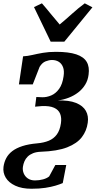

<svg xmlns="http://www.w3.org/2000/svg" viewBox="-66 -866 601 1152"><path d="M123 266.5Q65 266.5 25.8 248.2Q-13.5 230 -31.5 200Q-49.5 170 -45 135Q-41 106 -28.2 82.2Q-15.5 58.5 8 40.5Q31.5 22.5 68.5 10.5Q105.5 -1.5 158 -6Q197.5 -9.5 227 -21.8Q256.5 -34 275 -59.2Q293.5 -84.5 299.5 -126Q304.5 -159.5 294.8 -183.5Q285 -207.5 258.2 -219.5Q231.5 -231.5 185 -229.5L144.5 -226L152 -284L187.5 -282.5Q214.5 -282 241.5 -293.5Q268.5 -305 288.8 -333Q309 -361 315.5 -408.5Q320.5 -441.5 312.2 -463Q304 -484.5 286.8 -495.2Q269.5 -506 246 -506Q228 -506 207.2 -497.8Q186.5 -489.5 171.5 -464.5L130.5 -359.5H47.5L72.5 -528Q99.5 -529.5 128.2 -536.2Q157 -543 191.5 -549Q226 -555 269.5 -555Q346.5 -555 391.8 -539.8Q437 -524.5 454.5 -494.2Q472 -464 465.5 -418Q461.5 -384.5 445 -357.8Q428.5 -331 403.2 -311.5Q378 -292 346.5 -279.8Q315 -267.5 279.5 -263Q348 -265.5 390 -248.5Q432 -231.5 449.2 -200.8Q466.5 -170 460.5 -129.5Q454 -81 425.2 -43.2Q396.5 -5.5 337.5 17.8Q278.5 41 179 44.5Q152 45.5 132.5 53.2Q113 61 100.2 73.5Q87.5 86 80.8 101.8Q74 117.5 71.5 134.5Q68.5 155 76.2 174Q84 193 101.2 204.8Q118.5 216.5 144 216.5Q169.5 216.5 192.2 210.2Q215 204 229 192.5L266 124H331.5L310.5 232.5Q293 240 267.2 247.8Q241.5 255.5 206 261Q170.5 266.5 123 266.5ZM138 -823.5 185.5 -846Q211.5 -816.5 238 -783.5Q264.5 -750.5 292 -719Q330 -750.5 366 -783.2Q402 -816 442.5 -846L488.5 -822L320 -616H238Z"/></svg>

Font: Merriweather 48pt ExtraBold
Style: Italic
Weight: 800
Italic angle: -7.8°
Version: Version 2.101